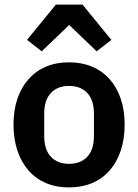

<svg xmlns="http://www.w3.org/2000/svg" viewBox="-20 -806 603 838"><path d="M281 12Q225 12 180.5 -7Q136 -26 104.5 -62Q73 -98 56 -148.5Q39 -199 39 -262Q39 -325 56 -375Q73 -425 104.5 -460.5Q136 -496 180.5 -515Q225 -534 281 -534Q337 -534 382 -515Q427 -496 458.5 -460.5Q490 -425 507 -375Q524 -325 524 -262Q524 -199 507 -148.5Q490 -98 458.5 -62Q427 -26 382 -7Q337 12 281 12ZM281 -91Q332 -91 361 -122Q390 -153 390 -213V-310Q390 -369 361 -400Q332 -431 281 -431Q231 -431 202 -400Q173 -369 173 -310V-213Q173 -153 202 -122Q231 -91 281 -91ZM340 -786 466 -632 402 -582 282 -697 162 -582 98 -632 224 -786Z"/></svg>

Font: IBM Plex Sans SmBld
Style: Regular
Weight: 600
Designer: Mike Abbink, Paul van der Laan, Pieter van Rosmalen
Foundry: Bold Monday
Version: Version 3.005